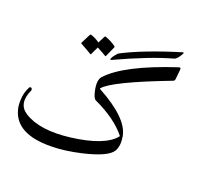

<svg xmlns="http://www.w3.org/2000/svg" viewBox="-148 -1064 1498 1333"><g transform="rotate(20 601.0 -397.5)"><path d="M439 -777Q440 -780 446 -779Q467 -772 486.5 -762Q506 -752 525 -738Q530 -734 527 -729L493 -653Q491 -650 483 -655Q480 -658 464 -666.5Q448 -675 420 -690L392 -631Q390 -626 382 -632Q378 -635 358.5 -646Q339 -657 305 -676Q300 -679 302 -682L339 -755Q340 -758 346 -757Q364 -752 380.5 -743.5Q397 -735 412 -724ZM772 -160Q774 -163 773 -167Q693 -266 533 -340Q515 -349 504 -402Q488 -477 516 -507Q636 -635 992 -752Q996 -754 998.5 -754Q1001 -754 1003 -754Q1009 -754 1010 -748Q1011 -745 1010 -741L1003 -670Q1001 -656 993 -653Q590 -499 533 -430Q530 -426 536 -423Q769 -297 793 -172Q805 -103 782 -62Q750 -5 571 37Q510 51 453.5 58.5Q397 66 345 66Q92 68 48 -92Q39 -121 41 -169Q43 -220 67 -265Q70 -271 77 -271Q84 -271 87 -264Q90 -257 88 -252Q36 -138 117 -86Q234 -11 454 -38Q696 -68 772 -160ZM538 -641Q525 -636 532 -652Q536 -661 541.5 -668.5Q547 -676 553 -683Q564 -697 571 -701Q648 -741 752 -781Q856 -821 987 -861Q992 -862 993 -858Q994 -852 977 -828Q960 -803 945 -799Q859 -775 758 -735.5Q657 -696 538 -641Z"/></g></svg>

Font: Amiri
Style: Italic
Weight: 400
Italic angle: 10°
Designer: Khaled Hosny
Version: Version 0.113